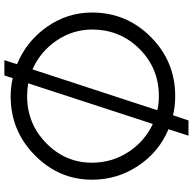

<svg xmlns="http://www.w3.org/2000/svg" viewBox="-22 -770 859 854"><g transform="rotate(-90 407.0 -342.5)"><path d="M407.2 -64.9Q531.2 -64.9 617.2 -151.4Q703.1 -237.8 703.1 -361.8Q703.1 -447.3 654.3 -519.5Q605.5 -591.8 525.9 -627L344.2 -71.8Q372.1 -64.9 407.2 -64.9ZM110.8 -361.8Q111.3 -272.9 158.2 -200.7Q205.1 -128.4 283.2 -91.8L463.9 -646Q434.1 -650.9 407.2 -650.9Q284.2 -650.9 197.3 -565.4Q110.4 -480 110.8 -361.8ZM778.8 -361.8Q778.8 -209 669.9 -100.6Q561 7.8 407.2 7.8Q361.3 7.8 321.8 -2L298.8 66.9H231L259.8 -22Q158.2 -64.5 96.7 -157.2Q35.2 -250 35.2 -361.8Q35.2 -509.8 144.5 -617.2Q253.9 -724.6 407.2 -724.1Q448.2 -724.1 486.8 -714.8L499 -752H566.9L548.8 -695.8Q650.9 -653.8 714.8 -563Q778.8 -472.2 778.8 -361.8Z"/></g></svg>

Font: Arcon-Regular
Style: Regular
Weight: 400
Designer: M. Zarth
Foundry: martin zarth - visuelle & digitale kommunikation
Version: Version 1.131;PS 001.131;hotconv 1.0.70;makeotf.lib2.5.58329